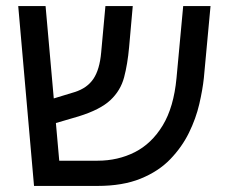

<svg xmlns="http://www.w3.org/2000/svg" viewBox="-20 -612 743 632"><path d="M92 0 40 -592H130L157 -288L226 -309Q267 -322 287.5 -352.5Q308 -383 313 -439L327 -592H417L405 -457Q400 -401 388.5 -357.5Q377 -314 343.5 -282.5Q310 -251 239 -229L164 -207L175 -83H301Q368 -83 423.5 -111Q479 -139 515.5 -199Q552 -259 561 -355L583 -592H673L651 -355Q647 -317 636 -269.5Q625 -222 602 -175Q579 -128 540.5 -88Q502 -48 443 -24Q384 0 301 0Z"/></svg>

Font: Go Noto Kurrent-Regular
Style: Regular
Weight: 400
Designer: Monotype Design Team
Foundry: Monotype Imaging Inc.
Version: Version 2.012; ttfautohint (v1.8.4.7-5d5b)